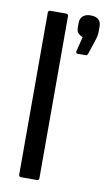

<svg xmlns="http://www.w3.org/2000/svg" viewBox="-81 -734 433 776"><g transform="rotate(10 135.0 -346.5)"><path d="M63 0Q54 0 54 -10V-673Q54 -683 63 -683H128Q137 -683 137 -673V-10Q137 0 128 0ZM202 -531Q194 -531 195 -540L210 -601Q198 -605 191 -613Q184 -621 184 -636V-654Q184 -673 195.5 -683Q207 -693 227 -693Q270 -693 270 -654V-635Q270 -615 261 -591L243 -537Q240 -531 235 -531Z"/></g></svg>

Font: Sofia Sans Condensed Medium
Style: Regular
Weight: 500
Designer: Botio Nikoltchev, Ani Petrova
Foundry: lettersoup
Version: Version 4.101; ttfautohint (v1.8.4.7-5d5b)